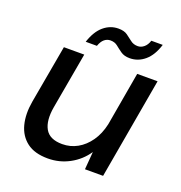

<svg xmlns="http://www.w3.org/2000/svg" viewBox="-123 -769 834 886"><g transform="rotate(20 293.5 -325.5)"><path d="M207 12Q142 12 104 -17Q66 -46 53 -96Q40 -146 51 -210L102 -496H202L153 -220Q141 -151 163 -112Q185 -73 247 -73Q287 -73 321 -92Q355 -111 380 -146.5Q405 -182 416 -232L462 -496H562L475 0H386L393 -87Q362 -41 313 -14.5Q264 12 207 12ZM188 -554Q206 -609 238 -636Q270 -663 310 -663Q338 -663 354 -651.5Q370 -640 384.5 -628.5Q399 -617 420 -617Q436 -617 450 -628.5Q464 -640 471 -662H527Q510 -607 477.5 -579.5Q445 -552 404 -552Q377 -552 360 -564Q343 -576 329 -587.5Q315 -599 294 -599Q277 -599 264 -588Q251 -577 243 -554Z"/></g></svg>

Font: DM Sans 24pt Medium
Style: Italic
Weight: 500
Italic angle: -10°
Designer: Colophon Foundry, Jonny Pinhorn
Foundry: Colophon Foundry
Version: Version 4.004;gftools[0.9.30]